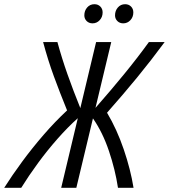

<svg xmlns="http://www.w3.org/2000/svg" viewBox="-70 -893 803 913"><path d="M-50 0Q-12 -60 35.5 -124.5Q83 -189 137.5 -252Q192 -315 249 -368Q214 -454 186 -530.5Q158 -607 135 -693H203Q224 -616 251 -539.5Q278 -463 312 -379L387 -693H459L384 -380Q456 -462 519.5 -539.5Q583 -617 638 -693H713Q648 -605 582 -524.5Q516 -444 439 -357Q486 -278 518.5 -182.5Q551 -87 565 0H491Q478 -86 448 -175Q418 -264 372 -330L293 0H221L300 -331Q252 -288 203.5 -233Q155 -178 111 -118Q67 -58 31 0ZM516 -782Q499 -782 488 -793Q477 -804 477 -820Q477 -842 490.5 -857.5Q504 -873 525 -873Q542 -873 553 -862Q564 -851 564 -834Q564 -812 550 -797Q536 -782 516 -782ZM370 -782Q353 -782 342 -793Q331 -804 331 -820Q331 -842 344.5 -857.5Q358 -873 379 -873Q396 -873 407 -862Q418 -851 418 -834Q418 -812 404 -797Q390 -782 370 -782Z"/></svg>

Font: Ubuntu Sans Condensed
Style: Italic
Weight: 400
Width: 3
Italic angle: -13.5°
Designer: Dalton Maag Ltd
Foundry: Dalton Maag Ltd
Version: Version 1.006; ttfautohint (v1.8.4.7-5d5b)